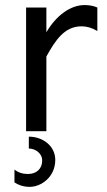

<svg xmlns="http://www.w3.org/2000/svg" viewBox="-20 -518 424 758"><path d="M83 -488.3V0H163.1V-294.9C199.2 -360.4 235.4 -414.1 301.8 -414.1C322.3 -414.1 343.8 -408.2 364.3 -395.5V-488.3C349.6 -495.1 332 -498 313.5 -498C257.8 -498 201.2 -456.1 163.1 -390.6V-488.3ZM93.8 68.4C118.2 68.4 146.5 85.9 146.5 116.2C146.5 147.5 125 168.9 89.8 168.9C69.3 168.9 51.8 163.1 37.1 151.4V202.1C49.8 210.9 70.3 219.7 97.7 219.7C141.6 219.7 198.2 181.6 198.2 113.3C198.2 58.6 149.4 21.5 93.8 21.5Z"/></svg>

Font: Sen-gleads
Style: Regular
Weight: 400
Designer: Kosal Sen, Philatype
Foundry: Philatype
Version: Version 1.004; ttfautohint (v1.8.3)